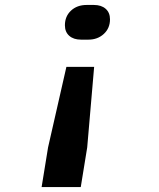

<svg xmlns="http://www.w3.org/2000/svg" viewBox="-20 -575 640 775"><path d="M307 -415Q277 -415 259.5 -430.5Q242 -446 242 -473Q242 -509 266.5 -532Q291 -555 330 -555H359Q389 -555 406.5 -539.5Q424 -524 424 -497Q424 -461 399 -438Q374 -415 337 -415ZM306 180H148L174 20L248 -305H360L332 20Z"/></svg>

Font: JetBrains Mono Extra Bold
Style: Italic
Weight: 800
Italic angle: -9°
Monospace: yes
Designer: Philipp Nurullin, Konstantin Bulenkov
Foundry: JetBrains
Version: 2.002